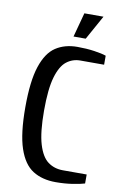

<svg xmlns="http://www.w3.org/2000/svg" viewBox="-98 -945 638 1009"><g transform="rotate(10 221.0 -440.0)"><path d="M273 10Q201 10 151 -21.5Q101 -53 74.5 -131.5Q48 -210 48 -350Q48 -490 74 -568.5Q100 -647 148 -678.5Q196 -710 263 -710Q311 -710 353 -704Q395 -698 417 -690V-642H290Q249 -642 217 -617Q185 -592 166.5 -529Q148 -466 148 -350Q148 -235 167 -171.5Q186 -108 220 -83Q254 -58 300 -58H427V-10Q405 -3 363 3.5Q321 10 273 10ZM233 -760 268 -890H370L298 -760Z"/></g></svg>

Font: Cuprum Medium
Style: Regular
Weight: 500
Designer: Jovanny Lemonad
Foundry: Jovanny Lemonad
Version: Version 3.000